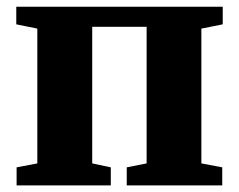

<svg xmlns="http://www.w3.org/2000/svg" viewBox="-20 -564 727 584"><path d="M30.5 0V-55L93.5 -67V-477L29.5 -490V-543.5H657.5V-490L592.5 -477V-67L656 -55V0H365.5V-55L426 -67V-482.5H260.5V-67L317 -55V0Z"/></svg>

Font: Merriweather 48pt Black
Style: Regular
Weight: 900
Version: Version 2.100